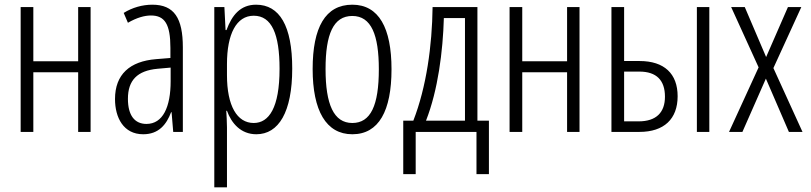

<svg xmlns="http://www.w3.org/2000/svg" viewBox="-20 -562 3454 818"><path d="M122 -532H68V0H122V-254H313V0H366V-532H313V-301H122Z M629 -542C587 -542 544 -530 507 -507L525 -465C563 -487 596 -496 623 -496C682 -496 706 -459 706 -358V-315L645 -310C533 -301 470 -245 470 -140C470 -61 506 10 590 10C656 10 689 -31 709 -84H711L718 0H759V-360C759 -485 722 -542 629 -542ZM707 -274V-216C707 -106 674 -34 604 -34C554 -34 525 -70 525 -141C525 -220 565 -261 651 -269Z M1071 -542C1004 -542 968 -497 945 -434H941L936 -532H893V236H947V-19C947 -45 945 -70 944 -90H947C966 -37 1006 10 1072 10C1167 10 1225 -84 1225 -270C1225 -452 1171 -542 1071 -542ZM1061 -495C1138 -495 1171 -416 1171 -269C1171 -103 1126 -38 1061 -38C990 -38 947 -111 947 -242V-289C947 -417 987 -495 1061 -495Z M1648 -267C1648 -443 1594 -542 1481 -542C1366 -542 1312 -445 1312 -268C1312 -91 1369 10 1481 10C1594 10 1648 -90 1648 -267ZM1367 -268C1367 -416 1400 -494 1481 -494C1562 -494 1594 -413 1594 -267C1594 -112 1559 -38 1481 -38C1402 -38 1367 -117 1367 -268Z M2014 -532H1823C1821 -368 1797 -192 1741 -48H1698V180H1751V0H2010V180H2063V-48H2014ZM1961 -485V-48H1795C1846 -178 1867 -343 1871 -485Z M2205 -532H2151V0H2205V-254H2396V0H2449V-532H2396V-301H2205Z M2585 0H2704C2809 0 2867 -55 2867 -152C2867 -248 2810 -302 2705 -302H2639V-532H2585ZM2949 0H3002V-532H2949ZM2639 -45V-257H2704C2777 -257 2813 -220 2813 -150C2813 -83 2776 -45 2701 -45Z M3212 -275 3086 0H3143L3243 -227L3341 0H3399L3275 -272L3394 -532H3337L3244 -319L3153 -532H3095Z"/></svg>

Font: Noto Sans UI Condensed Light
Style: Regular
Weight: 300
Width: 3
Designer: Monotype Design Team
Foundry: Monotype Imaging Inc.
Version: Version 1.901